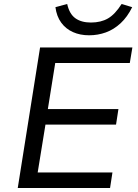

<svg xmlns="http://www.w3.org/2000/svg" viewBox="-20 -943 691 963"><path d="M69 0 181 -705H644L631 -627H257L220 -396H574L562 -318H208L169 -78H544L532 0ZM427 -766Q382 -766 346 -782Q310 -798 287 -829.5Q264 -861 258 -907L317 -923Q328 -873 358 -851.5Q388 -830 436 -830Q486 -830 521.5 -850.5Q557 -871 590 -923L643 -907Q619 -858 585 -826.5Q551 -795 511 -780.5Q471 -766 427 -766Z"/></svg>

Font: Nunito Sans 7pt
Style: Italic
Weight: 400
Italic angle: -9°
Designer: Vernon Adams
Foundry: Vernon Adams
Version: Version 3.101;gftools[0.9.27]